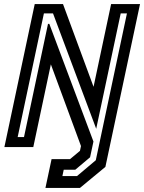

<svg xmlns="http://www.w3.org/2000/svg" viewBox="-20 -720 706 940"><path d="M202.5 200 232.5 59H323L371.5 18.5L376.5 -5L229 -405L143 0H1.5L150 -700H288.5L438 -295L524 -700H665.5L496 97L371.5 200ZM285.5 142H357L449 64.5L601.5 -654.5H571L451 -89.5L239.5 -654.5H195L66.5 -49H97.5L215 -603H221.5L437.5 -27L421 50L348.5 111H292Z"/></svg>

Font: Tourney Thin SemiBold
Style: Italic
Weight: 600
Italic angle: -12°
Version: Version 1.015